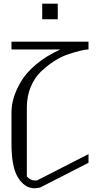

<svg xmlns="http://www.w3.org/2000/svg" viewBox="-20 -1017 602 1037"><path d="M208 -997.1H292V-913.1H208ZM458 -792V-750Q443.4 -750 416.5 -743.7Q389.6 -737.3 350.6 -724.6Q311.5 -711.9 272.9 -687Q234.4 -662.1 200.7 -629.9Q167 -597.7 146 -547.4Q125 -497.1 125 -437.5V-63.5Q143.6 -42 169.9 -42Q171.9 -42 175.3 -42.5Q178.7 -43 180.7 -43L458 -184.6V-137.7L196.3 -3.9Q168.9 0 167 0Q112.3 0 75.2 -61.5Q42 -118.2 42 -240.2V-410.2Q42 -447.3 53.7 -487.8Q65.4 -528.3 92.8 -575.7Q120.1 -623 175.3 -669.4Q230.5 -715.8 306.6 -750H42V-792Z"/></svg>

Font: wanta
Style: Medium
Weight: 500
Version: Version 0.91